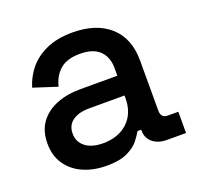

<svg xmlns="http://www.w3.org/2000/svg" viewBox="-98 -611 749 730"><g transform="rotate(-20 276.5 -246.5)"><path d="M32 -142Q32 -193 56.5 -226.5Q81 -260 123.5 -277Q166 -294 220 -294H370V-326Q370 -369 344 -395Q318 -421 264 -421Q211 -421 183 -396Q155 -371 146 -331L50 -362Q62 -402 88.5 -434.5Q115 -467 159 -487Q203 -507 265 -507Q361 -507 416 -458Q471 -409 471 -319V-116Q471 -86 499 -86H541V0H464Q429 0 407 -18Q385 -36 385 -67V-70H370Q362 -55 346 -35Q330 -15 299 -0.5Q268 14 217 14Q164 14 122.5 -4Q81 -22 56.5 -57Q32 -92 32 -142ZM370 -204V-214H226Q185 -214 160 -196.5Q135 -179 135 -145Q135 -111 161 -91Q187 -71 232 -71Q294 -71 332 -106.5Q370 -142 370 -204Z"/></g></svg>

Font: Space Grotesk Frontify Medium
Style: Regular
Weight: 500
Designer: Florian Karsten
Version: Version 2.000